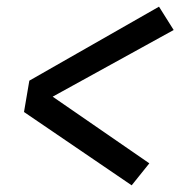

<svg xmlns="http://www.w3.org/2000/svg" viewBox="-20 -629 541 576"><path d="M375 -73 52 -293 68 -387 457 -609 501 -539 138 -339 428 -139Z"/></svg>

Font: Iosevka Term Curly Semibold
Style: Italic
Weight: 600
Italic angle: -9°
Designer: Belleve Invis
Foundry: Belleve Invis
Version: Version 32.3.0